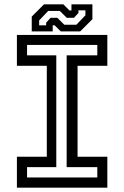

<svg xmlns="http://www.w3.org/2000/svg" viewBox="-20 -860 570 880"><path d="M57.5 0V-141.5H194.5V-558.5H57.5V-700H472V-558.5H335.5V-141.5H472V0ZM104 -46.5H426V-94H285.5V-606.5H426V-654H104V-606.5H238V-94H104ZM125.5 -716V-784L181.5 -840H270.5L298.5 -812H307.5V-840H403.5V-772L347.5 -716H258.5L230.5 -744H221.5V-716ZM159.5 -744H191.5V-756L212 -778.5H242.5L275 -746.5H330L371.5 -790V-812.5H339.5V-800.5L319 -778.5H286L254 -810H201L159.5 -766.5Z"/></svg>

Font: Tourney Thin Medium
Style: Regular
Weight: 500
Version: Version 1.015